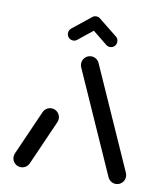

<svg xmlns="http://www.w3.org/2000/svg" viewBox="-79 -755 703 820"><g transform="rotate(10 272.5 -345.0)"><path d="M66.7 0Q50.7 0 39.6 -11.1Q28.5 -22.2 28.5 -38.1Q28.5 -46.3 32.2 -54.8L117.8 -248.5Q122.6 -258.5 131.9 -264.4Q141.1 -270.4 152.2 -270.4Q168.1 -270.4 179.3 -259.1Q190.4 -247.8 190.4 -232.2Q190.4 -223.7 186.7 -215.6L101.1 -21.5Q96.3 -11.9 87 -5.9Q77.8 0 66.7 0ZM516.3 -38.1Q516.3 -22.6 505.2 -11.3Q494.1 0 478.1 0Q467 0 457.8 -5.9Q448.5 -11.9 443.7 -21.5L247 -463.7Q243.3 -472.2 243.3 -480.4Q243.3 -495.9 254.4 -507.2Q265.6 -518.5 281.5 -518.5Q292.6 -518.5 301.9 -512.6Q311.1 -506.7 315.9 -497L512.6 -54.8Q516.3 -46.3 516.3 -38.1ZM272.2 -690.4Q283.7 -690.4 291.7 -682.4Q299.6 -674.4 299.6 -663Q299.6 -656.3 296.9 -650.7Q294.1 -645.2 289.3 -641.5L209.3 -577.4Q202.2 -571.5 193 -571.5Q181.5 -571.5 173.5 -579.4Q165.6 -587.4 165.6 -598.9Q165.6 -605.6 168.3 -611.1Q171.1 -616.7 175.9 -620.4L255.9 -684.4Q263 -690.4 272.2 -690.4ZM289.3 -684.4 369.3 -620.4Q374.1 -616.7 376.9 -611.1Q379.6 -605.6 379.6 -598.9Q379.6 -587.4 371.7 -579.4Q363.7 -571.5 352.2 -571.5Q343.3 -571.5 335.6 -577.4L256.7 -641.1Z"/></g></svg>

Font: 26F Galaxy Hebrew
Style: Bold
Weight: 700
Designer: C₂₉H₂₅N₃O₅
Version: Version 1.000